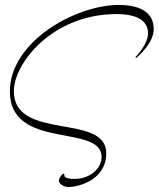

<svg xmlns="http://www.w3.org/2000/svg" viewBox="-20 -721 642 777"><path d="M258 36C291 36 410 11 410 -101C410 -265 36 -149 36 -352C36 -466 194 -664 451 -664C534 -664 579 -638 579 -586C579 -541 530 -492 528 -490L531 -486C537 -492 602 -545 602 -603C602 -668 552 -701 460 -701C287 -701 20 -553 20 -351C20 -111 391 -222 391 -86C391 -37 342 3 282 3C259 3 251 0 244 -4C238 -8 243 -18 237 -18C232 -18 218 0 218 10C218 20 234 36 258 36Z"/></svg>

Font: Stalemate
Style: Regular
Weight: 400
Designer: Astigmatic (AOETI)
Foundry: Astigmatic (AOETI)
Version: Version 001.000